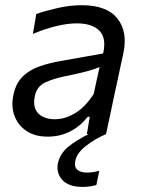

<svg xmlns="http://www.w3.org/2000/svg" viewBox="-20 -528 563 756"><path d="M167.5 10Q118 10 84.5 -12.2Q51 -34.5 37 -72Q23 -109.5 33 -155Q43 -201.5 70.2 -227.5Q97.5 -253.5 135.2 -266.5Q173 -279.5 214.5 -287L386 -317.5Q400 -377.5 371.5 -406.8Q343 -436 282 -436Q248 -436 204.5 -426Q161 -416 109.5 -394.5L123 -473Q157 -485 205.8 -496.2Q254.5 -507.5 302 -507.5Q400.5 -507.5 442.2 -455.2Q484 -403 465.5 -317Q460.5 -294.5 454.8 -268.2Q449 -242 442.5 -210.5L429.5 -150.5Q422.5 -117.5 414.8 -80.5Q407 -43.5 397.5 0H322L333.5 -68H325.5Q262.5 10 167.5 10ZM196 -58.5Q235.5 -58.5 275.5 -82.2Q315.5 -106 349 -158L372 -264.5Q363 -260 349 -255.2Q335 -250.5 308.5 -243.8Q282 -237 235 -227.5Q190.5 -218.5 157.8 -203.2Q125 -188 117 -149Q108 -104 131 -81.2Q154 -58.5 196 -58.5ZM306 208Q250 208 225.2 180.2Q200.5 152.5 208 115Q216 77.5 247.5 51Q279 24.5 336 -3.5L340 -23L377.5 -26.5L397.5 0Q351.5 20 316.8 47.8Q282 75.5 276.5 106Q271.5 128.5 284.2 140Q297 151.5 322.5 151.5Q338 151.5 350.8 149Q363.5 146.5 371 144L359.5 200.5Q349.5 203.5 334.8 205.8Q320 208 306 208Z"/></svg>

Font: Commissioner
Style: Italic
Weight: 400
Italic angle: -12°
Designer: Kostas Bartsokas
Foundry: Kostas Bartsokas
Version: Version 1.000; ttfautohint (v1.8.3)